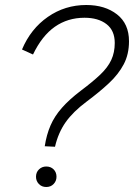

<svg xmlns="http://www.w3.org/2000/svg" viewBox="-20 -740 551 768"><path d="M200 -153 159 -155Q166 -201 182 -238Q198 -275 227.5 -308.5Q257 -342 303 -377Q351 -413 381 -441.5Q411 -470 425 -500Q439 -530 439 -568Q439 -618 406 -643.5Q373 -669 318 -669Q251 -669 199.5 -633Q148 -597 112 -522L68 -542Q103 -625 171.5 -672.5Q240 -720 325 -720Q400 -720 448 -682.5Q496 -645 496 -575Q496 -523 475 -483Q454 -443 416 -407.5Q378 -372 327 -334Q272 -293 242.5 -251Q213 -209 200 -153ZM165 8Q147 8 135.5 -4Q124 -16 124 -33Q124 -51 136 -62.5Q148 -74 165 -74Q183 -74 194.5 -62.5Q206 -51 206 -33Q206 -16 194.5 -4Q183 8 165 8Z"/></svg>

Font: Livvic Light
Style: Italic
Weight: 300
Italic angle: -10°
Designer: Jacques Le Bailly, Baron von Fonthausen
Version: Version 1.001; ttfautohint (v1.8.2)